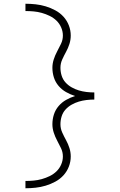

<svg xmlns="http://www.w3.org/2000/svg" viewBox="-20 -853 640 1026"><path d="M116 153V114Q138 114 160 112Q182 110 203.5 104Q225 98 245.5 88Q266 78 282 62.5Q298 47 307 26Q316 5 316 -17Q316 -40 306 -61Q296 -82 285 -102.5Q274 -123 267 -145Q260 -167 260 -189Q260 -216 268 -241Q276 -266 293 -286Q310 -306 333 -319Q356 -332 381 -340Q356 -348 333 -361Q310 -374 293 -394Q276 -414 268 -439Q260 -464 260 -491Q260 -513 267 -535Q274 -557 285 -577.5Q296 -598 306 -619Q316 -640 316 -663Q316 -685 307 -706Q298 -727 282 -742.5Q266 -758 245.5 -768Q225 -778 203.5 -784Q182 -790 160 -792Q138 -794 116 -794V-833Q143 -833 170.5 -830Q198 -827 224.5 -819Q251 -811 276 -797.5Q301 -784 319.5 -763.5Q338 -743 348 -717Q358 -691 358 -663Q358 -640 351 -618Q344 -596 333 -576Q322 -556 312.5 -535Q303 -514 303 -491Q303 -469 309.5 -448.5Q316 -428 330 -412.5Q344 -397 362.5 -386.5Q381 -376 401 -370Q421 -364 442 -361.5Q463 -359 484 -359V-353V-321Q463 -321 442 -318.5Q421 -316 401 -310Q381 -304 362.5 -293.5Q344 -283 330 -267.5Q316 -252 309.5 -231.5Q303 -211 303 -189Q303 -166 312.5 -145Q322 -124 333 -104Q344 -84 351 -62Q358 -40 358 -17Q358 11 348 37Q338 63 319.5 83.5Q301 104 276 117.5Q251 131 224.5 139Q198 147 170.5 150Q143 153 116 153Z"/></svg>

Font: Iosevka Curly XLtEx
Style: Regular
Weight: 200
Width: 7
Monospace: yes
Designer: Belleve Invis
Foundry: Belleve Invis
Version: Version 11.1.0; ttfautohint (v1.8.3)